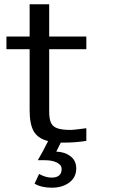

<svg xmlns="http://www.w3.org/2000/svg" viewBox="-20 -654 640 894"><path d="M209 -425V-136Q209 -100 217.5 -82Q226 -64 247.5 -56.5Q269 -49 310 -49Q323 -49 382 -57V2Q331 10 281 10H263L242 52Q281 53 308 73.5Q335 94 335 130Q335 172 302.5 196Q270 220 222 220Q172 220 141 201L162 156Q193 173 220 173Q267 173 267 133Q267 114 245 103Q223 92 189 92H156Q177 57 204 3Q157 -9 137.5 -42Q118 -75 118 -141V-425H10V-484H118V-634H209V-484H382V-425Z"/></svg>

Font: Play
Style: Regular
Weight: 400
Designer: Jonas Hecksher (Cyrillic expansion: Cyreal)
Foundry: Jonas Hecksher, Playtype, e-types AS
Version: Version 2.101; ttfautohint (v1.5.65-e2d9)